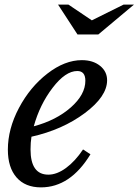

<svg xmlns="http://www.w3.org/2000/svg" viewBox="-20 -800 599 830"><path d="M371 -133Q284 10 157 10Q89 10 51.5 -33Q14 -76 14 -153Q14 -243 62 -333.5Q110 -424 185 -482Q260 -540 334 -540Q382 -540 412.5 -515.5Q443 -491 443 -453Q443 -383 346.5 -311Q250 -239 116 -209Q112 -184 112 -154Q112 -45 189 -45Q226 -45 265.5 -74Q305 -103 339 -154ZM314 -493Q263 -493 207.5 -420.5Q152 -348 126 -254Q223 -280 286 -335.5Q349 -391 349 -451Q349 -493 314 -493ZM405 -651H315L231 -780H276L377 -712L514 -780H559Z"/></svg>

Font: Libre Baskerville
Style: Italic
Weight: 400
Italic angle: -15°
Designer: Pablo Impallari, Rodrigo Fuenzalida
Foundry: Pablo Impallari, Rodrigo Fuenzalida
Version: Version 1.051;Glyphs 3.2.3 (3260)